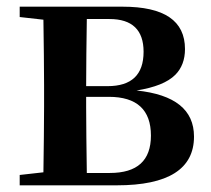

<svg xmlns="http://www.w3.org/2000/svg" viewBox="-20 -555 631 575"><path d="M330 0C484 0 561 -49 561 -146C561 -226 504 -272 389 -284C444 -293 482 -308 505 -331C524 -350 534 -376 534 -408C534 -493 472 -535 347 -535H39V-504L110 -496C111 -420 112 -355 112 -300V-235C112 -180 111 -115 110 -39L39 -31V0ZM240 -37C239 -113 238 -179 238 -235V-265H306C390 -265 432 -226 432 -149C432 -74 391 -37 309 -37ZM238 -297C238 -359 239 -426 240 -498H308C376 -498 410 -465 410 -400C410 -331 374 -297 302 -297Z"/></svg>

Font: AllPunType Bold
Style: Regular
Weight: 700
Version: 1.0